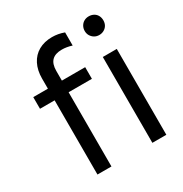

<svg xmlns="http://www.w3.org/2000/svg" viewBox="-168 -849 930 976"><g transform="rotate(-30 297.0 -360.5)"><path d="M38.1 -503.9H342.8V-435.5H38.1ZM342.8 -708V-630.9Q312.5 -640.6 284.2 -640.6Q245.1 -640.6 225.6 -621.1Q206.1 -601.6 206.1 -560.5V0H124V-563.5Q124 -611.3 142.1 -647Q160.2 -682.6 193.8 -701.7Q227.5 -720.7 272.5 -720.7Q308.6 -720.7 342.8 -708ZM446.3 -503.9H528.3V0H446.3ZM432.6 -664.1Q432.6 -679.7 439.9 -692.4Q447.3 -705.1 459.5 -711.9Q471.7 -718.8 487.3 -718.8Q502.9 -718.8 515.6 -711.9Q528.3 -705.1 535.2 -692.4Q542 -679.7 542 -664.1Q542 -648.4 535.2 -636.2Q528.3 -624 515.6 -616.7Q502.9 -609.4 487.3 -609.4Q471.7 -609.4 459.5 -616.7Q447.3 -624 439.9 -636.2Q432.6 -648.4 432.6 -664.1Z"/></g></svg>

Font: Wanted Sans Variable
Style: Regular
Weight: 400
Designer: Original Design by Kil Hyung-jin and Kang Hanbin, Wanted Lab, Inc; Hangeul from Source Han Sans by Jang Soo-young and Ka
Foundry: Wanted Lab, Inc.
Version: Version 1.003;Glyphs 3.2 (3227)